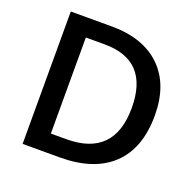

<svg xmlns="http://www.w3.org/2000/svg" viewBox="-126 -844 985 973"><g transform="rotate(20 367.0 -357.0)"><path d="M674.8 -363.8Q674.8 -187 576.7 -93.5Q478.5 0 293.9 0H94.2V-713.9H314.9Q485.4 -713.9 580.1 -622.1Q674.8 -530.3 674.8 -363.8ZM551.8 -359.9Q551.8 -616.2 312 -616.2H210.9V-98.1H293.9Q551.8 -98.1 551.8 -359.9Z"/></g></svg>

Font: f0_21440          
Style: Regular
Weight: 600
Foundry: Ascender Corporation
Version: Version 1.10